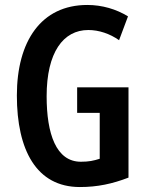

<svg xmlns="http://www.w3.org/2000/svg" viewBox="-20 -744 596 774"><path d="M291 -392V-289H382V-104C357 -96 338 -92 306 -92C206 -92 168 -205 168 -356C168 -533 235 -623 336 -623C379 -623 423 -608 460 -582L496 -678C449 -707 392 -724 332 -724C146 -724 48 -578 48 -359C48 -139 127 10 302 10C373 10 433 -3 498 -28V-392Z"/></svg>

Font: Noto Sans Sinhala UI ExtraCondensed SemiBold
Style: Regular
Weight: 600
Width: 2
Designer: Jelle Bosma - Monotype Design Team
Foundry: Monotype Imaging Inc.
Version: Version 2.006